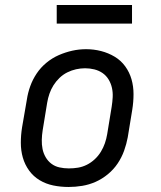

<svg xmlns="http://www.w3.org/2000/svg" viewBox="-20 -737 640 765"><path d="M253 8Q222 8 192.5 2Q163 -4 138 -19Q113 -34 96 -57.5Q79 -81 71 -109Q63 -137 63 -168Q63 -199 68 -230L87 -340Q91 -367 100.5 -393.5Q110 -420 126 -444Q142 -468 165 -487Q188 -506 214.5 -517.5Q241 -529 268 -535Q295 -541 323 -541Q354 -541 383 -533.5Q412 -526 437 -511Q462 -496 479 -472.5Q496 -449 504 -421Q512 -393 512 -362Q512 -331 507 -300L489 -190Q484 -163 474.5 -136.5Q465 -110 449 -86Q433 -62 410 -43Q387 -24 361 -12.5Q335 -1 307.5 3.5Q280 8 253 8ZM254 -66Q273 -66 291 -69Q309 -72 326 -80.5Q343 -89 357.5 -102.5Q372 -116 382 -132.5Q392 -149 398 -166.5Q404 -184 407 -202L425 -312Q428 -331 429 -350Q430 -369 426 -387Q422 -405 412.5 -420.5Q403 -436 388.5 -446Q374 -456 356 -460.5Q338 -465 319 -465Q301 -465 283 -461Q265 -457 248 -448.5Q231 -440 217 -426.5Q203 -413 193 -397Q183 -381 177 -363.5Q171 -346 168 -328L150 -218Q147 -199 146.5 -180Q146 -161 149.5 -143.5Q153 -126 162 -110.5Q171 -95 185 -84.5Q199 -74 217 -70Q235 -66 254 -66ZM206 -643V-717H506V-643Z"/></svg>

Font: Iosevka Curly Slab ExObl
Style: Regular
Weight: 400
Width: 7
Italic angle: -9°
Monospace: yes
Designer: Belleve Invis
Foundry: Belleve Invis
Version: Version 11.1.0; ttfautohint (v1.8.3)